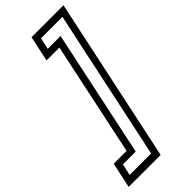

<svg xmlns="http://www.w3.org/2000/svg" viewBox="-366 -798 1045 1045"><g transform="rotate(-45 157.0 -275.0)"><path d="M179 200H-67L-35.5 53H63.5L202.5 -603H103.5L135 -750H381ZM148 157.5 332.5 -709.5H167.5L153 -643H251.5L96 91H-2.5L-17 157.5Z"/></g></svg>

Font: Tourney Condensed Regular
Style: Italic
Weight: 400
Width: 3
Italic angle: -12°
Designer: Tyler Finck
Foundry: Etcetera Type Co
Version: Version 1.010; ttfautohint (v1.8.3)